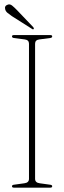

<svg xmlns="http://www.w3.org/2000/svg" viewBox="-20 -861 294 881"><path d="M141 -40.5Q141 -22.5 162.5 -20L209.5 -13.5Q219.5 -12.5 219.5 -6.5Q219.5 0 211 0H43.5Q35 0 35 -6.5Q35 -12.5 44.5 -13.5L91.5 -20Q113 -22.5 113 -40.5V-660.5Q113 -677.5 94 -680L44.5 -686.5Q35 -687.5 35 -694Q35 -700 43.5 -700H211Q219.5 -700 219.5 -694Q219.5 -687.5 209.5 -686.5L160 -680Q141 -677.5 141 -660.5ZM58.5 -814 132.5 -736.5Q137 -731 134.5 -728Q132 -724.5 127.5 -728L34.5 -787Q23.5 -794.5 15 -801.5Q6.5 -808.5 4 -817.5Q-1 -834.5 16.5 -840Q26 -843 35.5 -835.5Q45 -828 58.5 -814Z"/></svg>

Font: Fraunces 144pt S050 Thin
Style: Regular
Weight: 100
Version: Version 1.000; ttfautohint (v1.8.3)